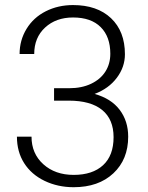

<svg xmlns="http://www.w3.org/2000/svg" viewBox="-20 -741 594 770"><path d="M196.8 -387.2H257.3Q307.6 -387.2 345.2 -405Q382.8 -422.9 402.6 -453.9Q422.4 -484.9 422.4 -525.4Q422.4 -593.8 383.8 -632.3Q345.2 -670.9 272.9 -670.9Q204.6 -670.9 160.9 -630.6Q117.2 -590.3 117.2 -524.4H58.6Q58.6 -579.6 86.4 -625.2Q114.3 -670.9 163.6 -695.8Q212.9 -720.7 272.9 -720.7Q369.6 -720.7 425.3 -668Q481 -615.2 481 -523.4Q481 -472.2 448.5 -429Q416 -385.7 359.4 -364.3Q425.8 -345.7 460 -300.5Q494.1 -255.4 494.1 -192.9Q494.1 -101.6 434.6 -45.9Q375 9.8 275.4 9.8Q211.9 9.8 158.9 -15.6Q106 -41 76.9 -86.7Q47.9 -132.3 47.9 -192.9H106.4Q106.4 -125 153.8 -82.3Q201.2 -39.6 275.4 -39.6Q351.1 -39.6 393.3 -78.4Q435.5 -117.2 435.5 -190.9Q435.5 -262.2 389.9 -299.8Q344.2 -337.4 255.4 -337.4H196.8Z"/></svg>

Font: Vazir Thin
Style: Thin
Weight: 100
Designer: Saber Rastikerdar
Foundry: Saber Rastikerdar
Version: Version 30.0.0